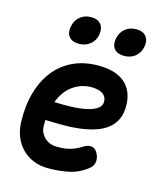

<svg xmlns="http://www.w3.org/2000/svg" viewBox="-118 -877 835 975"><g transform="rotate(15 300.0 -389.0)"><path d="M440 -135Q456 -110 453.5 -86.5Q451 -63 435 -50Q390 -13 339 -1.5Q288 10 224 10Q184 10 149.5 -4Q115 -18 90 -43Q65 -68 50.5 -102.5Q36 -137 34 -179Q31 -266 51 -336.5Q71 -407 110.5 -456.5Q150 -506 208 -533Q266 -560 340 -560Q428 -560 476 -521Q524 -482 528 -409Q530 -361 515 -328.5Q500 -296 472 -275Q444 -254 406 -242.5Q368 -231 325.5 -226Q283 -221 237.5 -221.5Q192 -222 150 -223V-191Q150 -172 158 -156.5Q166 -141 178 -130Q190 -119 206.5 -113Q223 -107 241 -107Q264 -107 281 -109Q298 -111 313.5 -115.5Q329 -120 343.5 -127Q358 -134 373 -144Q389 -154 408 -154Q427 -154 440 -135ZM171 -323Q216 -321 260.5 -322.5Q305 -324 339.5 -331.5Q374 -339 395 -354Q416 -369 414 -395Q413 -407 407 -416.5Q401 -426 391 -432Q381 -438 366.5 -441.5Q352 -445 335 -445Q308 -445 283 -437Q258 -429 236.5 -413.5Q215 -398 198.5 -375.5Q182 -353 171 -323ZM451 -641Q417 -641 400 -660.5Q383 -680 389 -714Q395 -748 419 -768Q443 -788 478 -788Q512 -788 529 -768Q546 -748 540 -714Q534 -680 510 -660.5Q486 -641 451 -641ZM214 -641Q179 -641 162.5 -660.5Q146 -680 152 -714Q158 -748 182 -768Q206 -788 240 -788Q275 -788 291.5 -768Q308 -748 303 -714Q297 -680 272.5 -660.5Q248 -641 214 -641Z"/></g></svg>

Font: Maple Mono
Style: Bold Italic
Weight: 700
Italic angle: -10°
Monospace: yes
Designer: subframe7536
Version: Version 7.000